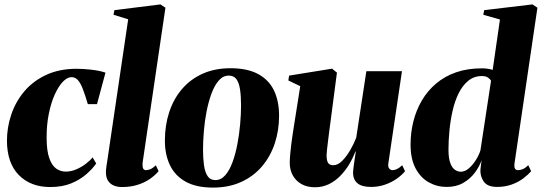

<svg xmlns="http://www.w3.org/2000/svg" viewBox="-20 -837 2458 871"><path d="M208 11.5Q119 11.5 65.5 -42.8Q12 -97 11.5 -198.5Q11.5 -259 31.2 -317.5Q51 -376 90.5 -422.8Q130 -469.5 189.5 -497.2Q249 -525 328 -525Q357.5 -525 394.8 -520.8Q432 -516.5 458.5 -507.5L420 -364.5H378.5Q365.5 -408.5 355 -435.2Q344.5 -462 332.5 -474.5Q320.5 -487 304.5 -487Q285.5 -487 265.8 -466.8Q246 -446.5 229 -409.5Q212 -372.5 201.5 -321.2Q191 -270 191.5 -208.5Q192 -151.5 203.8 -118.8Q215.5 -86 235 -72.2Q254.5 -58.5 278.5 -58.5Q302.5 -58.5 326.2 -68.8Q350 -79 369.5 -94Q389 -109 400 -123L416.5 -95.5Q400 -71.5 371.8 -46.8Q343.5 -22 303 -5.2Q262.5 11.5 208 11.5Z M626.5 -96Q626 -77.5 630.2 -71.2Q634.5 -65 642.5 -65Q651 -65 662 -69.5Q673 -74 687 -87L699.5 -60.5Q681.5 -39.5 657 -23.2Q632.5 -7 601.8 2.2Q571 11.5 533.5 11.5Q513 11.5 496.5 4.8Q480 -2 470.2 -17Q460.5 -32 460.5 -56Q460.5 -61 461.2 -68.5Q462 -76 463.2 -85.2Q464.5 -94.5 466 -103L561.5 -749.5L495 -770L499 -791L708 -817L730.5 -802Z M1026 -527.5Q1102 -527.5 1150.8 -501.2Q1199.5 -475 1222.8 -426.8Q1246 -378.5 1246 -312Q1246 -245.5 1226.5 -186.5Q1207 -127.5 1168.5 -82.2Q1130 -37 1074 -11.5Q1018 14 946 14Q871 14 822.8 -12.5Q774.5 -39 751.2 -87.2Q728 -135.5 728 -199Q728 -268 747.5 -327.8Q767 -387.5 805.2 -432.5Q843.5 -477.5 899 -502.5Q954.5 -527.5 1026 -527.5ZM1017.5 -494Q992 -494 972.5 -471.8Q953 -449.5 939.5 -412.8Q926 -376 917.2 -331.8Q908.5 -287.5 904.8 -241.8Q901 -196 901 -157.5Q901 -120 905.2 -88.5Q909.5 -57 921.5 -38.5Q933.5 -20 957 -20Q982.5 -20 1002 -42.2Q1021.5 -64.5 1035 -101.8Q1048.5 -139 1057 -183.8Q1065.5 -228.5 1069.5 -274.2Q1073.5 -320 1073.5 -359Q1073.5 -400.5 1069 -430.8Q1064.5 -461 1052.8 -477.5Q1041 -494 1017.5 -494Z M1408.5 12.5Q1373 12.5 1347.5 -2Q1322 -16.5 1308.2 -41.5Q1294.5 -66.5 1294.5 -97.5Q1294.5 -113.5 1296.2 -133.5Q1298 -153.5 1300.5 -175.8Q1303 -198 1306.5 -220.2Q1310 -242.5 1313 -262.5L1342 -446L1288 -472L1291.5 -494L1486.5 -525.5L1508.5 -507.5L1479.5 -286Q1476.5 -265 1473.5 -241Q1470.5 -217 1467.8 -194.8Q1465 -172.5 1463.2 -156Q1461.5 -139.5 1461.5 -132.5Q1461.5 -118 1464 -108.2Q1466.5 -98.5 1473 -93Q1479.5 -87.5 1492 -87.5Q1512.5 -87.5 1532.2 -107.2Q1552 -127 1568.8 -156Q1585.5 -185 1596 -212.5L1642 -514H1803.5L1741.5 -94.5Q1739.5 -78.5 1746.2 -71.8Q1753 -65 1760.5 -65Q1770 -65 1781.5 -70.5Q1793 -76 1804.5 -87.5L1817.5 -60.5Q1803 -42.5 1779.5 -26Q1756 -9.5 1726.2 0.8Q1696.5 11 1663 11Q1622 11 1602.2 -5.2Q1582.5 -21.5 1581.5 -51Q1581.5 -56.5 1582.5 -67.2Q1583.5 -78 1585.5 -91.5Q1587.5 -105 1589.8 -120.2Q1592 -135.5 1594 -149.5H1592Q1581 -120 1563.8 -91.2Q1546.5 -62.5 1523.5 -39Q1500.5 -15.5 1471.8 -1.5Q1443 12.5 1408.5 12.5Z M2314 -95.5Q2312 -78 2316.5 -71.5Q2321 -65 2330 -65Q2340.5 -65 2352.2 -70Q2364 -75 2376.5 -87.5L2389.5 -60.5Q2375.5 -44 2353.2 -27.2Q2331 -10.5 2301 0.2Q2271 11 2235 11Q2191 11 2174.2 -13.8Q2157.5 -38.5 2159.5 -68.5L2164.5 -110Q2155 -81.5 2134.2 -53.8Q2113.5 -26 2081.8 -7.5Q2050 11 2006.5 11Q1962.5 11 1925 -10Q1887.5 -31 1865 -73.8Q1842.5 -116.5 1842.5 -181Q1842.5 -235 1855.2 -286Q1868 -337 1893.5 -380.8Q1919 -424.5 1957.8 -457.5Q1996.5 -490.5 2048.5 -508.8Q2100.5 -527 2166.5 -527Q2180.5 -527 2193.2 -525Q2206 -523 2215 -520L2248 -748.5L2172.5 -770L2176.5 -791L2395.5 -817L2418 -802ZM2207.5 -470.5Q2204 -478 2193.8 -485Q2183.5 -492 2166.5 -492Q2130 -492 2103.8 -470.2Q2077.5 -448.5 2060 -412.5Q2042.5 -376.5 2032.8 -332.8Q2023 -289 2018.8 -243.5Q2014.5 -198 2014.5 -158.5Q2014.5 -118.5 2023 -96.5Q2031.5 -74.5 2044.5 -66.2Q2057.5 -58 2070.5 -58Q2089.5 -58 2107.5 -73.8Q2125.5 -89.5 2139.5 -112.2Q2153.5 -135 2159.5 -155Z"/></svg>

Font: Merriweather 120pt Black
Style: Italic
Weight: 900
Italic angle: -7.8°
Version: Version 2.101